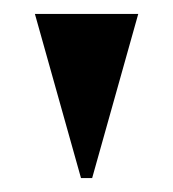

<svg xmlns="http://www.w3.org/2000/svg" viewBox="-20 -734 248 275"><path d="M96 -479H112L178 -714H30Z"/></svg>

Font: Noto Serif Display Condensed Black
Style: Regular
Weight: 900
Width: 3
Designer: Monotype Design Team
Foundry: Monotype Imaging Inc.
Version: Version 2.009